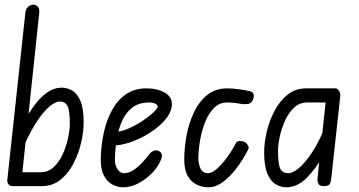

<svg xmlns="http://www.w3.org/2000/svg" viewBox="-20 -792 1529 817"><path d="M11 -26 88 -738Q90 -756 100.5 -764Q111 -772 122 -772Q133 -772 141 -763.5Q149 -755 147 -738L69 0H32Q22 0 16 -8Q10 -16 11 -26ZM336 -271Q336 -231 325 -184Q314 -137 292 -95Q270 -53 236.5 -26.5Q203 0 157 0H43L49 -59H153Q185 -59 208.5 -81Q232 -103 247 -136Q262 -169 269.5 -204Q277 -239 277 -265Q277 -323 267 -341.5Q257 -360 233 -360Q216 -360 189.5 -338Q163 -316 132 -267.5Q101 -219 69 -141L82 -273Q103 -313 128 -346Q153 -379 181.5 -399Q210 -419 242 -419Q265 -419 286.5 -407Q308 -395 322 -363Q336 -331 336 -271Z M503 5Q481 5 458.5 -6.5Q436 -18 421.5 -46.5Q407 -75 409 -127Q411 -180 422.5 -231Q434 -282 457 -324Q480 -366 516 -391Q552 -416 604 -416Q650 -416 682.5 -397Q715 -378 711 -341Q708 -312 683 -282.5Q658 -253 619.5 -228Q581 -203 537 -187.5Q493 -172 452 -172L462 -230Q491 -230 523 -243.5Q555 -257 584 -276Q613 -295 631.5 -312.5Q650 -330 651 -337Q652 -345 641.5 -350.5Q631 -356 615 -356Q572 -356 544 -335Q516 -314 500 -278.5Q484 -243 477 -200.5Q470 -158 469 -116Q468 -91 479.5 -73Q491 -55 507 -55Q529 -55 550 -69.5Q571 -84 588 -103Q605 -122 614 -134Q625 -149 638 -151.5Q651 -154 661 -146Q671 -139 668.5 -124Q666 -109 649 -83Q638 -65 615.5 -44.5Q593 -24 564 -9.5Q535 5 503 5Z M866 5Q842 5 818 -6Q794 -17 779 -43Q764 -69 764 -113Q764 -163 774 -216Q784 -269 805.5 -314.5Q827 -360 862 -388Q897 -416 947 -416Q971 -416 998.5 -412Q1026 -408 1043 -404Q1056 -401 1059 -391Q1062 -381 1056 -367Q1049 -352 1036.5 -350Q1024 -348 1013 -349Q1002 -351 982.5 -353.5Q963 -356 947 -356Q914 -356 891 -333Q868 -310 853.5 -274Q839 -238 832 -198.5Q825 -159 824 -125Q823 -100 832 -77.5Q841 -55 866 -55Q881 -55 901.5 -72.5Q922 -90 944 -119.5Q966 -149 984 -183Q989 -193 1002 -192Q1015 -191 1022 -188Q1028 -184 1034.5 -174.5Q1041 -165 1036 -156Q1015 -114 987 -77Q959 -40 928.5 -17.5Q898 5 866 5Z M1198 5Q1176 5 1154 -7.5Q1132 -20 1118 -52.5Q1104 -85 1104 -144Q1104 -184 1115 -231Q1126 -278 1148 -320Q1170 -362 1203.5 -389Q1237 -416 1283 -416H1393L1387 -356H1287Q1255 -356 1231.5 -334Q1208 -312 1193 -279Q1178 -246 1170.5 -211Q1163 -176 1163 -150Q1163 -92 1173 -73.5Q1183 -55 1207 -55Q1225 -55 1250.5 -75.5Q1276 -96 1307 -142Q1338 -188 1369 -266L1358 -134Q1326 -77 1286 -36Q1246 5 1198 5ZM1358 0Q1339 0 1334.5 -11Q1330 -22 1331 -32L1372 -416H1408Q1416 -416 1422.5 -405.5Q1429 -395 1428 -384L1390 -37Q1389 -25 1385 -12.5Q1381 0 1358 0Z"/></svg>

Font: Edu NSW ACT Foundation
Style: Regular
Weight: 400
Designer: Tina and Corey Anderson
Foundry: Google for Education
Version: Version 1.003